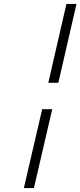

<svg xmlns="http://www.w3.org/2000/svg" viewBox="-20 -756 408 974"><path d="M225 -336 317 -736H368L276 -336ZM101 198 194 -202H245L152 198Z"/></svg>

Font: Perun
Style: Bold Italic
Weight: 700
Italic angle: -12°
Foundry: Copyright (c) Stefan Peev, Context Ltd, 2016
Version: Version 1.027